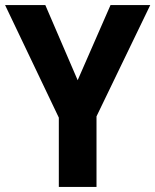

<svg xmlns="http://www.w3.org/2000/svg" viewBox="-20 -734 610 754"><path d="M285 -419 158 -714H0L211 -272V0H359V-277L570 -714H414Z"/></svg>

Font: Noto Sans Devanagari SemiCondensed
Style: Bold
Weight: 700
Width: 4
Designer: Jelle Bosma - Monotype Design Team
Foundry: Monotype Imaging Inc.
Version: Version 2.004